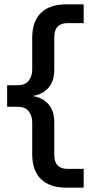

<svg xmlns="http://www.w3.org/2000/svg" viewBox="-20 -780 431 888"><path d="M129 -214Q129 -244 113 -265Q97 -286 61 -286H13V-386H61Q97 -386 113 -407Q129 -428 129 -458V-605Q129 -681 169.5 -720.5Q210 -760 288 -760H367V-673H292Q231 -673 231 -608V-458Q231 -404 204 -374Q177 -344 135 -337V-335Q177 -328 204 -298Q231 -268 231 -214V-64Q231 1 292 1H367V88H288Q210 88 169.5 48.5Q129 9 129 -67Z"/></svg>

Font: Kufam Medium
Style: Regular
Weight: 500
Designer: Wael Morcos, Artur Schmal
Foundry: Original Type
Version: Version 1.300; ttfautohint (v1.8.3)